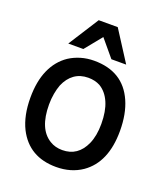

<svg xmlns="http://www.w3.org/2000/svg" viewBox="-138 -833 833 954"><g transform="rotate(20 278.0 -356.0)"><path d="M268.1 -538.6Q420.9 -538.6 478 -409.2Q506.8 -344.2 506.8 -253.9Q506.8 -87.9 405.3 -17.1Q347.2 22.5 269 22.5Q125.5 22.5 64.5 -97.2Q31.7 -163.1 31.7 -257.8Q31.7 -344.2 58.6 -405Q85.4 -465.8 137.2 -501Q165 -519 198 -528.8Q231 -538.6 268.1 -538.6ZM269 -449.2Q227.1 -449.2 196.5 -427.5Q166 -405.8 148.4 -364.3Q140.1 -342.3 135.3 -315.2Q130.4 -288.1 130.4 -257.8Q130.4 -128.4 203.1 -84.5Q231.4 -66.9 269 -66.9Q351.6 -66.9 388.2 -148.4Q407.7 -192.4 407.7 -254.9Q407.7 -322.3 388.2 -367.4Q368.7 -412.6 332 -434.6Q304.7 -449.2 269 -449.2ZM219.2 -735.4H319.8L422.9 -574.7H344.7L269.5 -664.6Q251.5 -642.6 232.7 -619.4Q213.9 -596.2 196.3 -574.7H116.7Z"/></g></svg>

Font: SolaimanLipi
Style: Bold
Weight: 700
Designer: Solaiman Karim
Foundry: Al Mamun Sumon
Version: Version 2.000